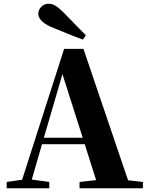

<svg xmlns="http://www.w3.org/2000/svg" viewBox="-20 -1013 801 1033"><path d="M442 -823C400 -866 358 -908 321 -947C286 -981 266 -993 241 -993C210 -993 186 -966 186 -940C186 -918 202 -891 255 -868C312 -845 368 -821 426 -800ZM216 -272 316 -614 425 -272ZM669 -43 429 -750H325L99 -46L16 -34V0H245V-34L151 -47L206 -237H436L497 -44L408 -34V0H749V-34Z"/></svg>

Font: Noto Serif TC Black
Style: Regular
Weight: 900
Version: Version 1.001;PS 1.001;hotconv 16.6.54;makeotf.lib2.5.65590